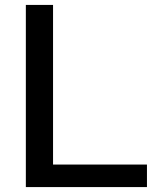

<svg xmlns="http://www.w3.org/2000/svg" viewBox="-20 -760 624 780"><path d="M85 0V-740H195.5V-91.5H577V0Z"/></svg>

Font: Encode Sans SC SemiExpanded Medium
Style: Regular
Weight: 500
Width: 6
Designer: Multiple Designers
Foundry: Impallari Type
Version: Version 3.002